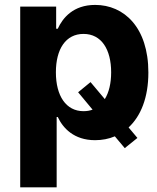

<svg xmlns="http://www.w3.org/2000/svg" viewBox="-20 -573 652 797"><path d="M63.9 204.5H215.2V-87.4H219.8C240.8 -41.9 286.6 8.9 374.6 8.9C403.8 8.9 431.5 3.6 456.7 -7.1L497.9 41.9L550.4 -0.4L513.8 -44C564.3 -90.9 595.9 -167.6 595.9 -272C595.9 -459.5 494.7 -552.6 375 -552.6C283.7 -552.6 240.1 -498.2 219.8 -453.8H213.1V-545.5H63.9ZM355.8 -232.2 304.3 -190 364.3 -117.9C353 -113.6 340.6 -111.5 326.7 -111.5C253.9 -111.5 212 -175.4 212 -272.7C212 -370 253.2 -432.2 326.7 -432.2C401.6 -432.2 441.4 -367.2 441.4 -272.7C441.4 -228 432.5 -189.6 415.1 -161.6Z"/></svg>

Font: Karasuma Gothic
Style: Bold
Weight: 700
Designer: Rasmus Andersson / Ryoko Nishizuka
Foundry: Genbu
Version: Version 1.00